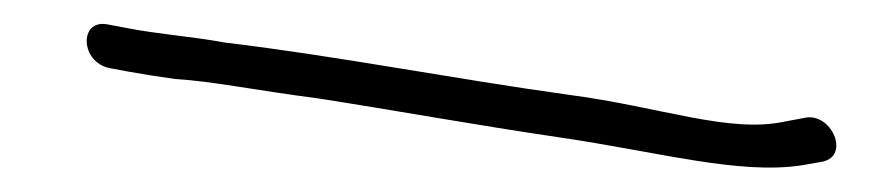

<svg xmlns="http://www.w3.org/2000/svg" viewBox="-20 -65 729 158"><path d="M70 -9 86 -6C97 -4 110 -2 124 0C156 2 188 9 242 16C306 26 372 38 440 48C522 60 588 79 640 71L657 68C680 63 664 27 642 32L626 35C580 45 524 23 448 13C354 0 257 -19 165 -30C138 -35 109 -37 84 -42L68 -45C45 -49 46 -14 70 -9Z"/></svg>

Font: Stray Cat
Style: SuExtOpObl
Weight: 400
Version: Version 1.0